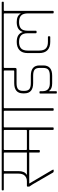

<svg xmlns="http://www.w3.org/2000/svg" viewBox="770 -1444 701 2302"><g transform="rotate(-90 1121.0 -292.5)"><path d="M-1 -623H846Q855 -623 855 -615V-606Q855 -598 846 -598H754Q745 -598 745 -590V-9Q745 0 737 0H723Q715 0 715 -9V-286Q715 -294 706 -294H483Q474 -294 474 -286V-175Q474 -166 466 -166H452Q444 -166 444 -175V-293H72L234 -18Q239 -8 239 -6Q239 0 231 0H217Q209 0 203 -9L64 -249L35 -293V-313Q35 -321 44 -321H100Q140 -321 165.5 -346Q191 -371 191 -424V-590Q191 -598 182 -598H-1Q-10 -598 -10 -606V-615Q-10 -623 -1 -623ZM179 -321H444V-590Q444 -598 435 -598H230Q221 -598 221 -590V-424Q221 -348 179 -325ZM715 -329V-590Q715 -598 706 -598H483Q474 -598 474 -590V-330Q474 -321 482 -321H706Q715 -321 715 -329Z M967 0H953Q945 0 945 -9V-590Q945 -598 936 -598H845Q836 -598 836 -606V-615Q836 -623 845 -623H1076Q1085 -623 1085 -615V-606Q1085 -598 1076 -598H984Q975 -598 975 -590V-9Q975 0 967 0Z M1364 -246H1277Q1153 -246 1153 -351V-368Q1153 -473 1277 -473H1419Q1428 -473 1428 -481V-590Q1428 -598 1419 -598H1074Q1065 -598 1065 -606V-615Q1065 -623 1074 -623H1557Q1566 -623 1566 -615V-606Q1566 -598 1557 -598H1467Q1458 -598 1458 -590V-463Q1458 -445 1442 -445H1277Q1226 -445 1204.5 -427.5Q1183 -410 1183 -367V-352Q1183 -309 1204.5 -291.5Q1226 -274 1277 -274H1364Q1488 -274 1488 -170V-124Q1488 -18 1364 -18H1273Q1206 -18 1183 -54H1179V29Q1179 38 1171 38H1159Q1151 38 1151 29V-161Q1151 -170 1159 -170H1171Q1179 -170 1179 -161V-135Q1179 -46 1273 -46H1364Q1415 -46 1436.5 -64Q1458 -82 1458 -125V-169Q1458 -212 1436.5 -229Q1415 -246 1364 -246Z M2008 -443Q2083 -443 2108 -397H2112V-590Q2112 -598 2103 -598H1555Q1546 -598 1546 -606V-615Q1546 -623 1555 -623H2243Q2252 -623 2252 -615V-606Q2252 -598 2243 -598H2151Q2142 -598 2142 -590V-9Q2142 0 2134 0H2120Q2112 0 2112 -9V-309Q2112 -366 2086 -390.5Q2060 -415 2008 -415Q1956 -415 1930 -391.5Q1904 -368 1904 -310V-214Q1904 -205 1896 -205H1882Q1874 -205 1874 -214V-310Q1874 -366 1848 -390.5Q1822 -415 1770 -415Q1718 -415 1692 -390.5Q1666 -366 1666 -309V-175Q1666 -118 1692 -93.5Q1718 -69 1770 -69H1829Q1838 -69 1838 -61V-49Q1838 -41 1829 -41H1770Q1707 -41 1671.5 -74Q1636 -107 1636 -174V-310Q1636 -377 1671.5 -410Q1707 -443 1770 -443Q1865 -443 1887 -373H1891Q1913 -443 2008 -443Z"/></g></svg>

Font: Rajdhani Light
Style: Regular
Weight: 300
Designer: Satya Rajpurohit, Jyotish Sonowal
Foundry: Indian Type Foundry
Version: Version 1.201;PS 1.0;hotconv 1.0.78;makeotf.lib2.5.61930; tt